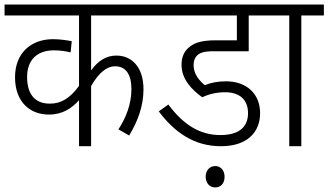

<svg xmlns="http://www.w3.org/2000/svg" viewBox="-20 -642 1442 843"><path d="M668 -574V-622H0V-574H327V-265C288 -211 247 -186 198 -187C141 -187 99 -220 99 -304C99 -380 144 -421 217 -421C244 -421 270 -417 290 -412L295 -461C276 -465 243 -470 213 -470C114 -470 46 -407 46 -303C46 -192 114 -139 194 -139C256 -139 295 -167 327 -202V0H380V-264C414 -324 450 -351 485 -351C532 -351 557 -316 557 -251C557 -184 533 -125 500 -74L547 -47C586 -111 610 -178 610 -250C610 -348 558 -398 491 -398C448 -398 412 -377 380 -333V-574Z M969 -237C1029 -237 1069 -207 1069 -145C1069 -85 1030 -49 948 -49C857 -49 786 -94 719 -183L677 -153C746 -62 831 0 950 0C1066 0 1122 -62 1122 -145C1122 -231 1062 -285 972 -285C937 -285 906 -279 879 -268C856 -287 830 -317 830 -355C830 -372 834 -386 843 -396C857 -411 876 -417 918 -417H1072V-574H1179V-622H654V-574H1020V-465H927C859 -465 828 -452 804 -429C787 -412 777 -389 777 -358C777 -294 822 -248 868 -215C900 -230 933 -237 969 -237ZM883 134C883 163 902 181 924 181C949 181 966 164 966 134C966 106 949 87 925 87C901 87 883 106 883 134Z M1303 -574H1402V-622H1165V-574H1250V0H1303Z"/></svg>

Font: Noto Sans SemiCondensed Light
Style: Regular
Weight: 300
Width: 4
Designer: Monotype Design Team
Foundry: Monotype Imaging Inc.
Version: Version 2.013